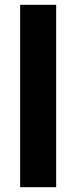

<svg xmlns="http://www.w3.org/2000/svg" viewBox="-20 -780 318 800"><path d="M214 -760V0H64V-760Z"/></svg>

Font: Goli Bold
Style: Regular
Weight: 700
Designer: jaikishan Patel
Foundry: MagicType
Version: Version 1.000